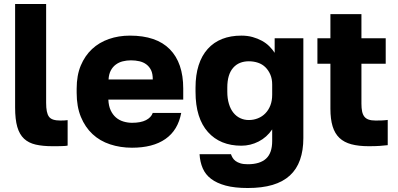

<svg xmlns="http://www.w3.org/2000/svg" viewBox="-20 -720 1975 953"><path d="M240 5.7Q251 5.7 261.6 5.7Q272.1 5.7 281.7 5.3Q291.3 5 300 4.6Q308.7 4.2 315.7 2.5V-123.7Q307.5 -122.7 299.4 -122.2Q291.2 -121.7 280 -121.7Q258.7 -121.7 244.3 -126.3Q230 -130.9 222.8 -141.1Q215.6 -151.2 212.3 -168Q209 -184.7 209 -209.7V-700H55V-187Q55 -127.5 65.8 -90.1Q76.7 -52.7 99.4 -31.5Q122.1 -10.4 157.2 -2.3Q192.3 5.7 240 5.7Z M635 13.2Q686.5 13.2 728.1 2.5Q769.7 -8.2 801.2 -30.2Q832.7 -52.2 852.1 -84.6Q871.5 -117 879.5 -159.5H738.2Q730.2 -136.8 704.5 -123.7Q678.8 -110.5 635.4 -110.5Q613.7 -110.5 592.4 -116.9Q571.2 -123.3 555.3 -137.1Q539.4 -151 529.4 -172.3Q519.3 -193.7 517.8 -225.5H889.5V-280.5Q889.5 -407.8 822.9 -475.5Q756.3 -543.2 624.9 -543.2Q568.7 -543.2 520.4 -526.3Q472.2 -509.5 436.8 -476.5Q401.5 -443.5 381 -394.8Q360.5 -346.1 360.5 -279.8V-259.7Q360.5 -190.6 381.6 -139.5Q402.7 -88.4 439.2 -54.4Q475.7 -20.3 526.4 -3.6Q577.1 13.2 635 13.2ZM630 -420.5Q651.9 -420.5 671.8 -416Q691.7 -411.5 706.4 -400.4Q721.2 -389.3 729.8 -371.8Q738.4 -354.4 738.3 -325.5H518.8Q520.3 -351.8 529.8 -369.9Q539.3 -388 554.7 -399.4Q570 -410.8 589.3 -415.6Q608.6 -420.5 630 -420.5Z M1210 213.2Q1280.8 213.2 1332.8 197.8Q1384.7 182.3 1418.7 151.2Q1452.7 120 1469.2 73.2Q1485.7 26.5 1485.7 -34.5V-530H1343.3V-457.8Q1333.2 -473.8 1317.3 -489.8Q1301.5 -505.7 1280.6 -517.3Q1259.7 -528.8 1234.2 -536Q1208.8 -543.2 1178 -543.2Q1124.7 -543.2 1082.7 -526.7Q1040.8 -510.2 1011.1 -477.2Q981.3 -444.2 965.9 -395.8Q950.5 -347.5 950.5 -285V-265Q950.5 -198 966.2 -148.2Q981.8 -98.5 1012.1 -64.7Q1042.3 -30.8 1083.9 -13.8Q1125.5 3.2 1177.8 3.2Q1223.2 3.2 1263.7 -17.6Q1304.3 -38.3 1331 -77.7V-20Q1331 39.8 1300.5 67.5Q1270 95.2 1210 95.2Q1187.8 95.2 1173.4 90.7Q1159 86.3 1149.4 79.2Q1139.8 72 1134.6 63.1Q1129.3 54.2 1126.5 45.5H970.5Q972.8 83.8 986.2 115.2Q999.7 146.5 1027.8 167.8Q1056 189.2 1100.3 201.2Q1144.7 213.2 1210 213.2ZM1215 -124.2Q1192.3 -124.2 1172.8 -133.3Q1153.2 -142.3 1138.8 -160.1Q1124.3 -177.8 1116.3 -204.5Q1108.2 -231.2 1108.2 -265V-285Q1108.2 -318.2 1115.5 -342.6Q1122.8 -367 1137.4 -383.6Q1152 -400.2 1171.6 -408Q1191.2 -415.8 1215 -415.8Q1239.2 -415.8 1260.7 -408.6Q1282.2 -401.3 1297.4 -386.2Q1312.7 -371 1321.8 -349.8Q1331 -328.7 1331 -300.3V-250Q1331 -220.3 1322.2 -197.3Q1313.3 -174.2 1297.5 -157.8Q1281.7 -141.3 1260.2 -132.8Q1238.8 -124.2 1215 -124.2Z M1810 5.7Q1843.8 5.7 1864.6 4.2Q1885.3 2.7 1904.5 0.5V-124.7Q1889.5 -122.7 1874.5 -122.2Q1859.5 -121.7 1844.5 -121.7Q1823.7 -121.7 1810.2 -126.3Q1796.6 -130.8 1788.6 -141Q1780.6 -151.1 1777.3 -167Q1774 -182.8 1774 -205.2V-403.7H1894.5V-530H1774V-650H1620V-530H1555.5V-403.7H1620V-180.7Q1620 -128.9 1630.9 -93Q1641.8 -57.2 1664.9 -35.3Q1688 -13.5 1724.1 -3.9Q1760.1 5.7 1810 5.7Z"/></svg>

Font: Golos Text VF
Style: Regular
Weight: 400
Designer: A.Korolkova, Vitaly Kuzmin
Foundry: ParaType Ltd
Version: Version 2.005